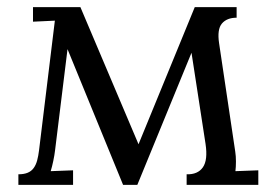

<svg xmlns="http://www.w3.org/2000/svg" viewBox="-20 -520 778 540"><path d="M706.5 0H504.9V-29.8Q536.1 -28.8 550.5 -49.3Q564.9 -69.8 558.1 -115.2L518.6 -371.6L366.2 0H326.2L169.9 -381.8L134.8 -96.7Q133.3 -84 129.9 -67.6Q126.5 -51.3 122.6 -38.6L185.5 -41V0H31.7V-29.8Q47.4 -29.8 57.9 -34.2Q68.4 -38.6 74.7 -47.4Q81.1 -56.2 84.5 -68.8Q87.9 -81.5 89.8 -97.2L134.3 -461.9L72.8 -459V-500H206.1L369.6 -114.3L527.8 -500H645.5V-470.2Q618.2 -470.2 604.2 -453.9Q590.3 -437.5 596.2 -398.4L641.6 -93.8Q643.6 -81.1 643.6 -65.7Q643.6 -50.3 642.1 -38.6L706.5 -41Z"/></svg>

Font: Lora
Style: Regular
Weight: 400
Designer: Olga Karpushina, Alexei Vanyashin
Foundry: Cyreal (www.cyreal.org, a@cyreal.org)
Version: Version 1.014